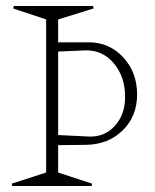

<svg xmlns="http://www.w3.org/2000/svg" viewBox="-20 -620 516 640"><path d="M19 -7.8 133.8 -44.9V-555.2L23.9 -591.8L25.9 -600.1H290L292 -591.8L173.8 -555.2V-479H275.9Q344.2 -479 390.6 -429Q437 -378.9 437 -305.2Q437 -232.4 388.9 -185.3Q340.8 -138.2 266.1 -137.2L173.8 -136.2V-44.9L287.1 -7.8L285.2 0H21ZM173.8 -169.9 272.9 -165Q327.1 -161.6 362.1 -199.7Q397 -237.8 397 -296.9Q397 -364.3 359.4 -408.9Q321.8 -453.6 264.2 -452.1L173.8 -448.2Z"/></svg>

Font: Halibut Cnd Thin
Style: Regular
Weight: 250
Width: 3
Designer: Matteo Maggi
Foundry: Collletttivo
Version: Version 3.080 | FøM Fix